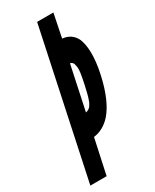

<svg xmlns="http://www.w3.org/2000/svg" viewBox="-215 -786 676 838"><g transform="rotate(-30 122.5 -367.5)"><path d="M-24 0H58L96 -176C126 -179 157 -195 183 -224C213 -259 239 -314 257 -397C275 -480 271 -536 257 -571C243 -601 218 -615 190 -617L214 -735H132ZM166 -507C175 -505 182 -499 184 -484C189 -466 183 -434 174 -393C165 -352 158 -322 147 -306C139 -292 129 -288 119 -286Z"/></g></svg>

Font: League Gothic Condensed Italic
Style: Regular
Weight: 400
Width: 3
Designer: Tyler Finck
Foundry: The League of Moveable Type
Version: Version 1.001;PS 001.001;hotconv 1.0.56;makeotf.lib2.0.21325